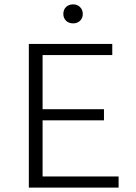

<svg xmlns="http://www.w3.org/2000/svg" viewBox="-20 -859 621 879"><path d="M315 -752Q295 -752 282.5 -764Q270 -776 270 -795Q270 -815 282.5 -827Q295 -839 315 -839Q334 -839 346.5 -826.5Q359 -814 359 -795Q359 -776 346.5 -764Q334 -752 315 -752ZM175 -51H523V0H112V-658H494V-607H175V-359H456V-308H175Z"/></svg>

Font: EauTestSC Semilight
Style: Regular
Weight: 300
Designer: Christian Thalmann (Catharsis Fonts)
Version: Version 0.001;PS 000.001;hotconv 1.0.88;makeotf.lib2.5.64775